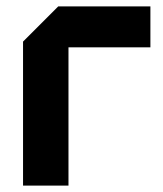

<svg xmlns="http://www.w3.org/2000/svg" viewBox="-20 -580 510 600"><path d="M52 0V-450L162 -560H450V-432H194V0Z"/></svg>

Font: Tektur SemiBold
Style: Regular
Weight: 600
Designer: Adam Jagosz
Foundry: Adam Jagosz
Version: Version 1.005;gftools[0.9.30]